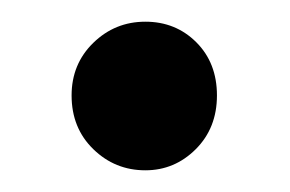

<svg xmlns="http://www.w3.org/2000/svg" viewBox="-20 -151 267 177"><path d="M114 6Q86 6 66 -13.5Q46 -33 46 -63Q46 -92 66 -111.5Q86 -131 114 -131Q142 -131 161 -112Q180 -93 180 -63Q180 -33 160.5 -13.5Q141 6 114 6Z"/></svg>

Font: Sepalumica Med
Style: Regular
Weight: 500
Designer: Julieta Ulanovsky
Foundry: Julieta Ulanovsky
Version: Version 7.200